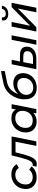

<svg xmlns="http://www.w3.org/2000/svg" viewBox="1632 -2430 806 4111"><g transform="rotate(-90 2035.5 -375.0)"><path d="M296 6Q219 6 162.5 -22.5Q106 -51 75 -102.5Q44 -154 44 -223Q44 -313 84 -383.5Q124 -454 194.5 -494.5Q265 -535 356 -535Q512 -535 574 -420L493 -375Q452 -451 349 -451Q289 -451 242 -422.5Q195 -394 168 -343.5Q141 -293 141 -227Q141 -157 182.5 -117.5Q224 -78 300 -78Q347 -78 388.5 -97Q430 -116 458 -153L528 -103Q491 -52 429 -23Q367 6 296 6Z M520 -1 543 -82Q557 -79 567 -79Q603 -79 629 -111Q655 -143 675 -201Q695 -259 715 -335L763 -530H1169L1063 0H967L1056 -446H828L799 -328Q772 -220 743 -145Q714 -70 675 -31Q636 8 581 8Q565 8 551 5.5Q537 3 520 -1Z M1489 6Q1422 6 1369 -21.5Q1316 -49 1285.5 -100Q1255 -151 1255 -223Q1255 -314 1294 -384.5Q1333 -455 1401 -495Q1469 -535 1555 -535Q1694 -535 1746 -440L1764 -530H1860L1755 0H1663L1676 -65Q1641 -31 1593.5 -12.5Q1546 6 1489 6ZM1510 -78Q1570 -78 1617 -107Q1664 -136 1690.5 -186.5Q1717 -237 1717 -302Q1717 -372 1676 -411.5Q1635 -451 1559 -451Q1499 -451 1452.5 -422.5Q1406 -394 1379 -343.5Q1352 -293 1352 -227Q1352 -157 1393 -117.5Q1434 -78 1510 -78Z M2208 8Q2093 8 2028.5 -58Q1964 -124 1964 -253Q1964 -336 1989.5 -411Q2015 -486 2061.5 -547Q2108 -608 2173 -650Q2238 -692 2317 -707L2568 -758L2569 -676L2339 -630Q2240 -610 2174 -548Q2108 -486 2078 -390Q2170 -493 2309 -493Q2409 -493 2466.5 -438Q2524 -383 2524 -285Q2524 -202 2483.5 -135.5Q2443 -69 2371.5 -30.5Q2300 8 2208 8ZM2215 -67Q2274 -67 2320.5 -93.5Q2367 -120 2394 -166Q2421 -212 2421 -269Q2421 -336 2382.5 -372Q2344 -408 2276 -408Q2218 -408 2169 -382.5Q2120 -357 2090 -313.5Q2060 -270 2060 -216Q2060 -149 2101.5 -108Q2143 -67 2215 -67Z M2910 -351Q3091 -351 3091 -205Q3091 -143 3060 -97Q3029 -51 2972 -25.5Q2915 0 2839 0H2608L2714 -528H2809L2774 -351ZM3133 0 3238 -530H3334L3229 0ZM2839 -72Q2909 -72 2952 -106Q2995 -140 2995 -197Q2995 -280 2881 -280H2760L2719 -72Z M3415 0 3522 -530H3619L3539 -134L3939 -530H4030L3925 0H3827L3908 -396L3508 0ZM3791 -602Q3716 -602 3679.5 -638Q3643 -674 3655 -738H3720Q3713 -699 3734 -676.5Q3755 -654 3796 -654Q3837 -654 3865.5 -676Q3894 -698 3903 -738H3969Q3956 -671 3910 -636.5Q3864 -602 3791 -602Z"/></g></svg>

Font: Montserrat Medium
Style: Italic
Weight: 500
Italic angle: -11.3°
Designer: Julieta Ulanovsky
Foundry: Julieta Ulanovsky
Version: Version 9.000; ttfautohint (v1.8.4.7-5d5b)